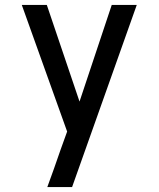

<svg xmlns="http://www.w3.org/2000/svg" viewBox="-20 -755 640 775"><path d="M171 0Q185 -38 198.5 -76Q212 -114 225 -152L251 -224L68 -735H169L301 -345L431 -735H532Q467 -551 401.5 -367.5Q336 -184 271 0Z"/></svg>

Font: Iosevka Fixed Medium Extended
Style: Regular
Weight: 500
Width: 7
Monospace: yes
Designer: Belleve Invis
Foundry: Belleve Invis
Version: Version 24.1.1; ttfautohint (v1.8.4)